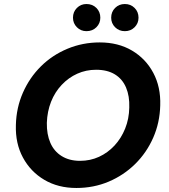

<svg xmlns="http://www.w3.org/2000/svg" viewBox="-20 -923 841 955"><path d="M360 12Q269 12 200.5 -28.5Q132 -69 94 -139.5Q56 -210 59 -301Q61 -387 94 -462Q127 -537 183.5 -593Q240 -649 315.5 -680.5Q391 -712 476 -712Q568 -712 636.5 -671.5Q705 -631 742.5 -560.5Q780 -490 777 -399Q775 -313 742 -238Q709 -163 652 -107Q595 -51 520.5 -19.5Q446 12 360 12ZM378 -123Q429 -123 472.5 -143Q516 -163 549.5 -199Q583 -235 602.5 -283.5Q622 -332 623 -388Q625 -445 607 -487.5Q589 -530 551.5 -553Q514 -576 458 -576Q408 -576 364.5 -556.5Q321 -537 287 -501Q253 -465 234 -417Q215 -369 213 -312Q212 -255 230.5 -212.5Q249 -170 287 -146.5Q325 -123 378 -123ZM410 -768Q382 -768 362.5 -787.5Q343 -807 343 -835Q343 -864 362.5 -883.5Q382 -903 410 -903Q440 -903 459.5 -883.5Q479 -864 479 -835Q479 -807 459.5 -787.5Q440 -768 410 -768ZM601 -768Q572 -768 552.5 -787.5Q533 -807 533 -835Q533 -864 552.5 -883.5Q572 -903 601 -903Q630 -903 649.5 -883.5Q669 -864 669 -835Q669 -807 649.5 -787.5Q630 -768 601 -768Z"/></svg>

Font: DM Sans 18pt Black
Style: Italic
Weight: 900
Italic angle: -10°
Designer: Colophon Foundry, Jonny Pinhorn
Foundry: Colophon Foundry
Version: Version 4.004;gftools[0.9.30]